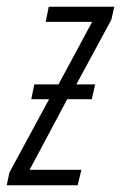

<svg xmlns="http://www.w3.org/2000/svg" viewBox="-54 -551 360 571"><path d="M177 0 188 -46H34L146 -256H219L229 -300H173L277 -492L286 -531H91L82 -486H220L120 -300H48L39 -256H92L-26 -38L-34 0Z"/></svg>

Font: Noto Sans Display Condensed Light
Style: Italic
Weight: 300
Width: 3
Designer: Monotype Design team
Foundry: Monotype Imaging Inc.
Version: 1.000